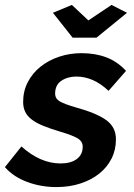

<svg xmlns="http://www.w3.org/2000/svg" viewBox="-45 -750 545 780"><path d="M170 -698 247 -730 314 -667 408 -730 471 -698 347 -597H250ZM184 10Q121 10 65 -11Q9 -32 -25 -71L42 -155Q119 -86 201 -86Q243 -86 267 -104Q291 -122 291 -154Q291 -176 269.5 -188.5Q248 -201 200 -215Q160 -227 131.5 -238.5Q103 -250 84.5 -264Q66 -278 57.5 -295.5Q49 -313 49 -336Q49 -380 68 -416.5Q87 -453 119.5 -479Q152 -505 195 -519.5Q238 -534 286 -534Q342 -534 387 -517Q432 -500 467 -462L396 -381Q364 -411 331.5 -425Q299 -439 265 -439Q230 -439 204.5 -422Q179 -405 179 -370Q179 -349 198 -338Q217 -327 262 -314Q346 -291 386 -262.5Q426 -234 426 -184Q426 -141 408 -105.5Q390 -70 358 -44.5Q326 -19 281.5 -4.5Q237 10 184 10Z"/></svg>

Font: PTCRaleway
Style: Bold Italic
Weight: 700
Italic angle: -12°
Designer: Matt McInerney, Pablo Impallari, Rodrigo Fuenzalida
Foundry: Matt McInerney, Pablo Impallari, Rodrigo Fuenzalida
Version: Version 3.000g; ttfautohint (v1.5) -l 8 -r 28 -G 28 -x 14 -D